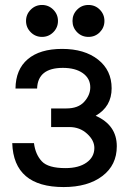

<svg xmlns="http://www.w3.org/2000/svg" viewBox="-20 -738 525 781"><path d="M293.7 -606.9Q274.9 -626 274.9 -652.8Q274.9 -679.7 293.7 -698.7Q312.5 -717.8 339.8 -717.8Q367.2 -717.8 386 -698.7Q404.8 -679.7 404.8 -652.8Q404.8 -626 386 -606.9Q367.2 -587.9 339.8 -587.9Q312.5 -587.9 293.7 -606.9ZM105 -606.9Q85.9 -626 85.9 -652.8Q85.9 -679.7 105 -698.7Q124 -717.8 150.9 -717.8Q177.7 -717.8 196.8 -698.7Q215.8 -679.7 215.8 -652.8Q215.8 -626 196.8 -606.9Q177.7 -587.9 150.9 -587.9Q124 -587.9 105 -606.9ZM118.2 -155.8Q124 -109.4 150.4 -81.5Q176.3 -54.2 246.1 -54.2Q300.3 -54.2 332 -76.7Q363.8 -99.1 363.8 -136.2Q363.8 -167 334.5 -193.8Q304.7 -221.2 262.2 -221.2H188V-296.9H250Q297.9 -296.9 322.3 -323.7Q347.2 -351.1 347.2 -382.8Q347.2 -418.9 316.9 -440.4Q286.6 -461.9 235.8 -461.9Q133.8 -461.9 130.9 -377.9H43Q43.9 -455.6 92.8 -497.1Q142.1 -539.1 232.9 -539.1Q323.7 -539.1 378.9 -495.6Q434.1 -452.1 434.1 -378.9Q434.1 -304.2 369.1 -267.1Q455.1 -229 455.1 -143.1Q455.1 -66.4 396.5 -22Q337.4 22.9 238.8 22.9Q35.6 22.9 29.8 -155.8Z"/></svg>

Font: Miedinger*
Style: Book
Weight: 400
Version: Version 001.000